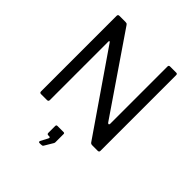

<svg xmlns="http://www.w3.org/2000/svg" viewBox="-264 -894 1286 1286"><g transform="rotate(45 378.5 -251.5)"><path d="M649 -742Q660 -742 660 -730V-12Q660 -6 656.5 -3Q653 0 647 0H598Q592 0 587 -1Q582 -2 577 -8L191 -569Q186 -576 183 -575Q180 -574 180 -568V-13Q180 0 166 0H110Q97 0 97 -13V-728Q97 -742 110 -742H167Q175 -742 179 -740.5Q183 -739 188 -732L563 -183Q569 -176 573.5 -178Q578 -180 578 -186V-730Q578 -742 590 -742ZM333 239Q329 239 327 235Q325 231 327 227L354 176Q358 169 356.5 165Q355 161 349 161H340Q328 161 328 149V84Q328 73 338 73H397Q406 73 406 82V161Q406 163 405 165.5Q404 168 404 169L367 231Q364 236 360 237.5Q356 239 348 239Z"/></g></svg>

Font: Libre Franklin
Style: Regular
Weight: 400
Designer: Pablo Impallari, Rodrigo Fuenzalida, Nhung Nguyen
Foundry: Impallari Type
Version: Version 3.000